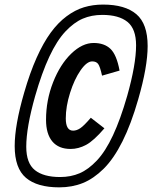

<svg xmlns="http://www.w3.org/2000/svg" viewBox="-20 -745 662 835"><path d="M581.1 -313Q550.3 -205.6 512.7 -130.4Q475.1 -55.2 431.4 -11.7Q387.7 31.7 340.8 50.8Q293.9 69.8 237.8 69.8Q141.6 69.8 92.8 28.3Q43.9 -13.2 43.9 -109.9Q43.9 -200.2 85 -341.8Q109.9 -428.2 139.2 -493.7Q168.5 -559.1 200.4 -602.8Q232.4 -646.5 269.5 -674.1Q306.6 -701.7 345.2 -713.4Q383.8 -725.1 428.2 -725.1Q523.9 -725.1 573 -683.3Q622.1 -641.6 622.1 -544.9Q622.1 -454.6 581.1 -313ZM132.8 -327.1Q94.2 -190.4 94.2 -106.9Q94.2 -35.2 131.8 -5.1Q169.4 24.9 241.2 24.9Q288.1 24.9 326.2 8.5Q364.3 -7.8 401.4 -47.1Q438.5 -86.4 471.2 -156.2Q503.9 -226.1 533.2 -328.1Q571.8 -464.8 571.8 -547.9Q571.8 -619.6 534.2 -649.9Q496.6 -680.2 424.8 -680.2Q377.9 -680.2 339.8 -663.8Q301.8 -647.5 264.6 -608.2Q227.5 -568.8 194.8 -499Q162.1 -429.2 132.8 -327.1ZM287.1 -97.2Q234.9 -97.2 207.5 -129.9Q180.2 -162.6 180.2 -224.1Q180.2 -309.1 210.9 -387.2Q241.7 -465.3 289.8 -511.7Q337.9 -558.1 387.2 -558.1Q433.6 -558.1 460.4 -532.5Q487.3 -506.8 500 -438L423.8 -416Q415 -456.1 406.7 -467Q398.4 -478 380.9 -478Q357.4 -478 330.3 -439Q303.2 -399.9 284.7 -341.1Q266.1 -282.2 266.1 -230Q266.1 -176.8 297.9 -176.8Q313.5 -176.8 329.3 -187.5Q345.2 -198.2 375 -232.9L434.1 -187Q387.7 -132.8 354.5 -115Q321.3 -97.2 287.1 -97.2Z"/></svg>

Font: IntelOne Mono Bold
Style: Italic
Weight: 700
Italic angle: -16°
Designer: Fred Shallcrass
Foundry: Frere-Jones Type LLC
Version: Version 1.200;hotconv 1.1.0;makeotfexe 2.6.0;FJTRelease1.2